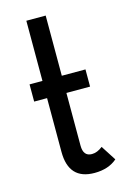

<svg xmlns="http://www.w3.org/2000/svg" viewBox="-95 -622 448 674"><g transform="rotate(-15 129.0 -285.0)"><path d="M23.4 -293V-355.5H70.3V-574.2H140.6V-355.5H226.6V-293H140.6V-101.6Q140.6 -62.5 171.9 -62.5Q191.4 -62.5 210.9 -78.1L246.1 -23.4Q214.8 3.9 164.1 3.9Q70.3 3.9 70.3 -97.7V-293Z"/></g></svg>

Font: 和音 by 宁静之雨，公众号njzyshare
Style: Regular
Weight: 400
Designer: Steve Matteson
Foundry: Ascender Corporation
Version: Version 6.00;June 8, 2018;FontCreator 11.0.0.2388 32-bit